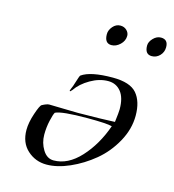

<svg xmlns="http://www.w3.org/2000/svg" viewBox="-106 -781 802 886"><g transform="rotate(15 295.0 -338.0)"><path d="M361 -692Q379 -692 391 -680.5Q403 -669 403 -654Q403 -630 384 -612Q365 -594 343 -594Q310 -594 310 -638Q310 -657 325 -674.5Q340 -692 361 -692ZM556 -687Q590 -687 590 -650Q590 -626 574 -609.5Q558 -593 536 -593Q503 -593 503 -635Q503 -653 519.5 -670Q536 -687 556 -687ZM276 -252Q395 -253 451 -256Q457 -304 457 -318Q457 -373 434 -401.5Q411 -430 373 -430Q331 -430 288.5 -405.5Q246 -381 223 -347L215 -339Q212 -339 212 -342Q212 -344 215 -350.5Q218 -357 221.5 -366Q225 -375 226 -380Q238 -419 241 -421Q283 -451 389 -451Q472 -451 504 -413.5Q536 -376 536 -308Q536 -244 502 -182.5Q468 -121 416.5 -78.5Q365 -36 306 -10Q247 16 196 16Q143 16 104.5 -19Q66 -54 66 -115Q66 -150 81 -194.5Q96 -239 104 -243Q126 -255 138 -255Q157 -255 203 -253.5Q249 -252 276 -252ZM442 -233Q417 -240 325 -240Q202 -240 172 -225Q166 -216 158.5 -183Q151 -150 151 -115Q151 -76 171 -43.5Q191 -11 223 -11Q291 -11 350 -75Q409 -139 442 -233Z"/></g></svg>

Font: Miama Nueva
Style: Medium
Weight: 400
Italic angle: -28°
Version: Version 1.0